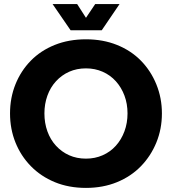

<svg xmlns="http://www.w3.org/2000/svg" viewBox="-20 -905 834 938"><path d="M400 13Q316 13 248 -15Q180 -43 131 -93Q82 -143 55.5 -209Q29 -275 29 -351Q29 -427 55.5 -493Q82 -559 130.5 -608.5Q179 -658 247.5 -685.5Q316 -713 400 -713Q483 -713 551.5 -685.5Q620 -658 668.5 -608.5Q717 -559 744 -492.5Q771 -426 771 -351Q771 -275 744 -209Q717 -143 668.5 -93Q620 -43 551.5 -15Q483 13 400 13ZM400 -130Q444 -130 481.5 -146.5Q519 -163 546 -193Q573 -223 588 -263.5Q603 -304 603 -351Q603 -398 588 -438Q573 -478 546 -508Q519 -538 481.5 -554.5Q444 -571 400 -571Q355 -571 318 -554.5Q281 -538 253.5 -508Q226 -478 211.5 -437.5Q197 -397 197 -351Q197 -304 211.5 -263.5Q226 -223 253.5 -193Q281 -163 318 -146.5Q355 -130 400 -130ZM325 -757 237 -885H357L400 -818L445 -885H564L477 -757Z"/></svg>

Font: MuseoModerno Thin
Style: Bold
Weight: 700
Version: Version 1.003